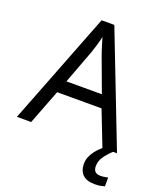

<svg xmlns="http://www.w3.org/2000/svg" viewBox="-167 -824 972 1150"><g transform="rotate(20 319.5 -248.5)"><path d="M545 0 459 -221H176L91 0H0L279 -717H360L638 0ZM352 -517Q349 -525 342 -546Q335 -567 328.5 -589.5Q322 -612 318 -624Q311 -593 302 -563.5Q293 -534 287 -517L206 -301H432ZM545 116Q545 161 590 161Q607 161 618.5 158.5Q630 156 638 155V211Q624 215 610 217.5Q596 220 576 220Q523 220 498 195Q473 170 473 126Q473 97 487.5 70Q502 43 523.5 21Q545 -1 565 -15L613 0Q579 32 562 58.5Q545 85 545 116Z"/></g></svg>

Font: Noto Sans Test
Style: Regular
Weight: 400
Version: Version 1.002; ttfautohint (v1.8.4.7-5d5b)